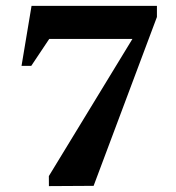

<svg xmlns="http://www.w3.org/2000/svg" viewBox="-20 -632 599 652"><path d="M146.1 0 145.9 -34.1 429.7 -499.8H147.2L86.1 -408.3H53.1L87.1 -612H512.9V-574.3L297.9 -0.9Z"/></svg>

Font: Ancizar Serif Light
Style: Regular
Weight: 300
Designer: Cesar Puertas, Viviana Monsalve, Julian Moncada, Julian Prieto, Jose Castro, Felipe Aragon, Mariel Hernandez, Sara Alarc
Version: Version 8.100